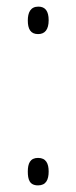

<svg xmlns="http://www.w3.org/2000/svg" viewBox="-20 -554 230 580"><path d="M64 -492C64 -467 72 -451 95 -451C116 -451 127 -465 127 -493C127 -520 117 -534 96 -534C72 -534 64 -516 64 -492ZM64 -36C64 -12 69 6 95 6C119 6 127 -11 127 -36C127 -60 119 -77 95 -77C71 -77 64 -60 64 -36Z"/></svg>

Font: Noto Sans Ethiopic ExtraCondensed ExtraLight
Style: Regular
Weight: 200
Width: 2
Designer: Monotype Design Team
Foundry: Monotype Imaging Inc.
Version: Version 2.102